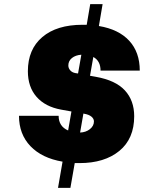

<svg xmlns="http://www.w3.org/2000/svg" viewBox="-20 -780 697 930"><path d="M417 -760H477L459 -654Q555 -638 606 -582.5Q657 -527 657 -438H467Q467 -485 432 -504L416 -413L444 -408Q540 -391 585 -342Q630 -293 630 -217Q630 -108 558 -49Q486 10 365 10Q353 10 342 10L321 130H261L283 3Q183 -14 127.5 -72Q72 -130 72 -219H264Q264 -168 310 -148L326 -240L276 -249Q199 -263 157 -311Q115 -359 115 -435Q115 -541 185 -600.5Q255 -660 380 -660Q390 -660 400 -660ZM345 -426 358 -424 374 -515Q346 -513 328.5 -499Q311 -485 311 -463Q311 -450 320 -439.5Q329 -429 345 -426ZM388 -229 384 -230 368 -138Q396 -139 415.5 -154.5Q435 -170 435 -192Q435 -205 423 -215Q411 -225 388 -229Z"/></svg>

Font: Overused Grotesk Black
Style: Italic
Weight: 900
Italic angle: -10°
Version: Version 0.003